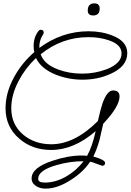

<svg xmlns="http://www.w3.org/2000/svg" viewBox="-20 -846 777 1142"><path d="M251 276Q220 276 197 262Q168 245 168 215Q168 151 293 110Q386 79 465 79Q474 79 482.5 79.5Q491 80 498 81Q528 28 549 -66Q419 46 285 46Q172 46 95 -21Q13 -91 13 -202Q13 -294 63 -386Q110 -472 184 -536Q182 -544 181 -553Q180 -562 180 -571Q180 -626 210 -663Q215 -669 222 -669Q240 -669 240 -652Q240 -646 236 -641Q212 -604 214 -561Q348 -660 507 -660Q586 -660 650 -634Q737 -600 737 -530Q737 -450 636 -406Q561 -372 470 -372Q390 -372 314 -401Q224 -437 194 -501Q130 -440 91 -365Q47 -282 47 -202Q47 -105 118 -45Q186 12 285 12Q424 12 562 -126Q571 -165 578 -191.5Q585 -218 590 -232Q617 -308 652 -308Q691 -308 691 -272Q691 -213 594 -110L571 -10Q554 48 535 85Q605 104 605 123Q605 140 587 140Q585 140 557 129Q544 124 534 120.5Q524 117 516 116Q475 178 400 225Q321 276 251 276ZM469 -408Q544 -408 614 -434Q703 -469 703 -528Q703 -581 628 -606Q574 -625 506 -625Q348 -625 222 -523Q242 -464 325 -433Q391 -408 469 -408ZM247 240Q311 240 375 203Q435 168 477 113H474Q437 113 397.5 118.5Q358 124 316 136Q207 167 207 218Q207 240 247 240ZM534 -754Q502 -754 502 -783Q502 -826 541 -826Q573 -826 573 -795Q573 -754 534 -754Z"/></svg>

Font: Send Flowers
Style: Regular
Weight: 400
Designer: Robert E. Leuschke
Foundry: Robert E. Leuschke
Version: Version 1.010; ttfautohint (v1.8.4.7-5d5b)